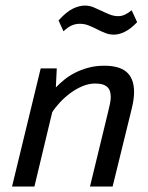

<svg xmlns="http://www.w3.org/2000/svg" viewBox="-20 -680 540 700"><path d="M23.9 0ZM308.1 0 374 -271.5Q377.9 -287.1 380.9 -301.3Q383.8 -315.4 383.8 -326.2Q383.8 -337.4 381.1 -346.4Q378.4 -355.5 371.8 -362.1Q365.2 -368.7 354.2 -372.1Q343.3 -375.5 327.1 -375.5Q303.7 -375.5 280.5 -365.7Q257.3 -356 236.6 -340.6Q215.8 -325.2 198.7 -306.9Q181.6 -288.6 170.4 -271L105.5 0H23.9L128.4 -430.7H187L183.6 -361.3Q196.8 -375 214.1 -389.2Q231.4 -403.3 253.4 -414.6Q275.4 -425.8 302 -433.1Q328.6 -440.4 360.4 -440.4Q385.3 -440.4 405.5 -435.3Q425.8 -430.2 439.7 -418.9Q453.6 -407.7 461.2 -389.4Q468.8 -371.1 468.8 -344.2Q468.8 -318.4 460 -282.7L390.6 0ZM193.4 -605.5Q222.2 -637.2 245.6 -648.4Q269 -659.7 289.6 -659.7Q305.7 -659.7 320.6 -653.6Q335.4 -647.5 350.1 -640.4Q364.7 -633.3 379.9 -627.2Q395 -621.1 412.1 -621.1Q434.1 -621.1 460 -642.6L480 -599.1Q456.1 -574.2 434.8 -564Q413.6 -553.7 395.5 -553.7Q378.4 -553.7 363.3 -559.8Q348.1 -565.9 333.3 -573.5Q318.4 -581.1 303.2 -587.2Q288.1 -593.3 271 -593.3Q256.3 -593.3 242.4 -587.6Q228.5 -582 211.4 -565.9Z"/></svg>

Font: PT Astra Sans
Style: Italic
Weight: 400
Italic angle: -16°
Designer: A.Korolkova, I. Chaeva
Foundry: ParaType Ltd
Version: Version 1.001; ttfautohint (v1.6)